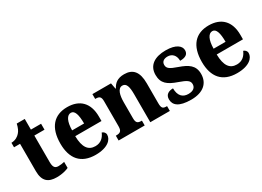

<svg xmlns="http://www.w3.org/2000/svg" viewBox="-21 -1291 2635 1931"><g transform="rotate(-30 1296.5 -325.0)"><path d="M243 10C313 10 361 -7 383 -18V-88C363 -83 338 -79 313 -79C269 -79 256 -105 256 -163V-467H374V-536H256V-660H163C154 -616 138 -584 120 -565C102 -544 69 -520 20 -519V-467H90V-149C90 -31 147 10 243 10Z M695 10C839 10 895 -54 895 -108C895 -132 879 -148 858 -155C837 -105 800 -67 736 -67C654 -67 611 -125 609 -256H914V-308C914 -467 827 -550 684 -550C530 -550 442 -453 442 -265C442 -91 525 10 695 10ZM750 -322H611C612 -426 642 -482 688 -482C732 -482 750 -423 750 -322Z M965 0H1268V-56H1264C1223 -56 1202 -65 1202 -121V-306C1202 -387 1219 -460 1273 -460C1320 -460 1333 -410 1333 -325V0H1560V-56H1556C1514 -56 1498 -65 1498 -126V-357C1498 -492 1445 -550 1345 -550C1267 -550 1229 -516 1203 -467H1199L1186 -536H970V-480H974C1015 -480 1036 -471 1036 -416V-124C1036 -65 1012 -56 970 -56H965Z M1805 10C1945 10 2019 -59 2019 -166C2019 -266 1955 -305 1855 -340C1768 -370 1742 -388 1742 -429C1742 -466 1770 -486 1813 -486C1864 -486 1902 -450 1902 -385C1968 -385 1998 -408 1998 -453C1998 -501 1949 -549 1827 -549C1700 -549 1616 -496 1616 -385C1616 -287 1670 -246 1781 -208C1860 -180 1894 -161 1894 -120C1894 -83 1870 -54 1808 -54C1743 -54 1701 -94 1701 -181C1652 -181 1610 -161 1610 -105C1610 -39 1659 10 1805 10Z M2338 10C2482 10 2538 -54 2538 -108C2538 -132 2522 -148 2501 -155C2480 -105 2443 -67 2379 -67C2297 -67 2254 -125 2252 -256H2557V-308C2557 -467 2470 -550 2327 -550C2173 -550 2085 -453 2085 -265C2085 -91 2168 10 2338 10ZM2393 -322H2254C2255 -426 2285 -482 2331 -482C2375 -482 2393 -423 2393 -322Z"/></g></svg>

Font: Noto Serif Sinhala SemiCondensed ExtraBold
Style: Regular
Weight: 800
Width: 4
Designer: Jelle Bosma - Monotype Design Team
Foundry: Monotype Imaging Inc.
Version: Version 2.007